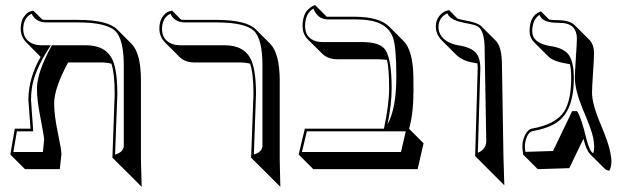

<svg xmlns="http://www.w3.org/2000/svg" viewBox="-20 -598 2411 743"><path d="M415 12.2 423.8 -233.9Q423.8 -313.5 411.1 -351.6Q392.6 -356.4 368.7 -356.4H243.7Q190.4 -258.3 189.5 -199.2Q189.5 -152.8 203.6 -85.4Q217.8 -18.1 217.8 -1.5L211.4 56.6H76.7L20 0L37.1 -100.1H98.1Q97.2 -117.2 93.3 -164.1Q89.8 -206.5 89.8 -211.9Q90.3 -295.9 137.2 -377.9L81.1 -434.6Q60.5 -456.1 60.1 -486.8Q60.1 -514.6 72 -532.2Q84 -549.8 96.7 -553.7L108.9 -557.1L143.6 -522.5Q150.9 -521 158.2 -521H284.2Q396.5 -520.5 433.1 -484.4L489.7 -427.7Q525.4 -390.6 525.4 -287.6V23.4L528.3 125L471.7 68.4ZM425.3 0.5Q457.5 -9.3 459 -33.2V-344.2Q459 -447.3 425.3 -479Q390.6 -510.7 284.2 -511.2H158.2Q117.7 -512.2 102.5 -544.9Q70.8 -529.8 69.8 -486.8Q69.8 -443.4 108.4 -428.2Q122.1 -423.3 137.2 -422.9H176.8L167 -407.7Q113.3 -323.2 103.5 -258.3Q100.1 -235.4 100.1 -211.9Q100.1 -207.5 103 -167.5Q106.9 -118.2 107.9 -100.6L108.4 -89.8H45.4L31.7 -9.8H146L150.9 -58.6Q150.9 -67.9 134.8 -151.4Q123 -211.4 123 -255.9Q123.5 -317.9 178.2 -418L181.2 -422.9H312Q392.1 -422.9 417 -362.8Q434.1 -320.3 434.1 -233.9Z M951.7 12.2 960.9 -233.9Q960.9 -313.5 947.8 -351.6Q929.2 -356.4 905.3 -356.4H730.5Q695.8 -356.9 674.3 -377.9L617.7 -434.6Q597.2 -456.1 596.7 -486.8Q596.7 -514.6 608.6 -532.2Q620.6 -549.8 633.3 -553.7L646 -557.1L680.2 -522.5Q687.5 -521 694.8 -521H820.8Q933.1 -520.5 969.7 -484.4L1026.4 -427.7Q1062 -390.6 1062.5 -287.6V23.4Q1062.5 23.4 1064.9 125L1008.3 68.4ZM962.4 0Q994.6 -9.8 995.6 -33.2V-344.2Q995.6 -447.3 962.4 -479Q927.7 -510.7 820.8 -511.2H694.8Q654.3 -512.2 639.6 -544.9Q607.9 -529.8 606.9 -486.8Q606.9 -443.4 645.5 -428.2Q659.2 -423.3 673.8 -422.9H848.6Q928.7 -422.9 953.6 -362.3Q970.7 -319.8 970.7 -233.9Z M1353.5 -533.2Q1447.3 -532.7 1485.4 -495.6L1542 -439Q1576.7 -404.3 1579.6 -306.6Q1580.1 -285.2 1580.1 -245.6Q1579.6 -155.8 1563 -99.6L1619.1 -43.5L1596.2 56.6H1192.4L1135.7 0L1159.7 -100.1H1465.8Q1485.8 -193.8 1485.8 -255.9Q1485.8 -331.5 1477.5 -366.2Q1462.9 -368.2 1439.5 -368.7H1285.2Q1248.5 -369.1 1227.1 -390.1L1170.4 -446.3Q1150.9 -466.8 1150.9 -497.1Q1150.9 -517.1 1155.8 -533Q1160.6 -548.8 1168.2 -556.9Q1175.8 -564.9 1182.9 -570.1Q1189.9 -575.2 1194.8 -576.7L1199.7 -578.1L1244.6 -533.2Q1246.1 -533.2 1246.6 -533.2ZM1479.5 -116.7Q1513.7 -177.7 1513.7 -301.8Q1513.7 -417 1500.5 -453.1Q1480 -509.8 1403.3 -520Q1380.9 -522.9 1353.5 -522.9H1246.6Q1208.5 -524.4 1192.9 -564.9Q1161.1 -546.4 1160.6 -497.1Q1160.6 -450.7 1204.1 -438Q1215.8 -435.1 1228.5 -435.1H1382.8Q1448.2 -435.1 1469.7 -407.2Q1495.6 -372.1 1495.6 -255.9Q1495.6 -194.3 1479.5 -116.7ZM1167.5 -89.8 1148.4 -9.8H1531.7L1550.3 -89.8Z M1818.8 5.9 1828.6 -335.9Q1828.6 -345.2 1827.6 -352.5Q1818.4 -354.5 1807.1 -356.4Q1768.6 -363.3 1745.1 -386.2L1688.5 -442.9Q1667 -465.8 1666.5 -494.1Q1666.5 -519 1679.4 -535.2Q1692.4 -551.3 1705.1 -555.2L1717.8 -559.1L1750.5 -525.9Q1760.7 -522.5 1779.8 -519Q1828.1 -510.7 1842.8 -496.1L1899.4 -439.5Q1921.9 -415.5 1922.4 -349.6L1928.2 5.4L1931.6 119.1L1875 62.5ZM1829.1 -6.8Q1860.8 -20 1861.8 -50.8L1855.5 -405.8Q1855.5 -479 1829.1 -495.6Q1816.4 -502.9 1777.8 -509.3Q1729.5 -518.6 1715.8 -538.1Q1712.9 -542.5 1710.9 -546.4Q1677.7 -530.8 1676.8 -494.1Q1676.8 -451.7 1723.6 -431.2Q1737.3 -425.3 1752.4 -422.9Q1814.9 -413.6 1830.1 -380.9Q1838.4 -362.3 1838.9 -335.9Z M2271 -239.3Q2271 -194.3 2306.6 -111.8Q2335 -44.4 2341.8 -8.3Q2345.7 12.2 2346.2 26.4Q2345.7 50.3 2337.9 62.5Q2327.1 61.5 2319.3 54.2L2262.7 -2.4Q2249 -17.1 2237.8 -61L2183.1 52.7L2061 56.6L2004.4 0Q2004.4 -2.4 2003.4 -9.3Q2001.5 -22.9 2001.5 -30.8Q2001.5 -41 2002.4 -46.9Q2012.7 -93.3 2037.6 -100.1Q2131.3 -116.7 2163.1 -166.5Q2190.4 -210.4 2190.4 -295.9Q2190.4 -328.6 2185.5 -349.6Q2176.8 -351.6 2164.1 -353.5Q2121.6 -360.8 2102.1 -379.4L2045.4 -436Q2029.8 -453.1 2029.3 -476.1Q2029.3 -537.1 2069.8 -552.7Q2073.7 -554.2 2073.2 -554.2L2105 -522.5Q2116.7 -520 2138.7 -520Q2185.1 -519.5 2204.6 -500L2261.2 -443.4Q2278.8 -424.8 2278.8 -391.6Q2278.8 -373 2274.9 -316.4Q2271 -258.3 2271 -239.3ZM2204.6 -295.9Q2204.6 -315.9 2208.5 -375Q2212.4 -430.7 2212.4 -448.2Q2212.4 -502.4 2160.6 -508.8Q2150.4 -509.8 2138.7 -509.8Q2090.8 -509.8 2074.7 -528.8Q2070.3 -534.7 2067.4 -540.5Q2040 -522 2039.6 -476.1Q2040.5 -431.2 2108.9 -419.9Q2164.6 -412.1 2183.6 -381.8Q2200.7 -352.5 2200.7 -295.9Q2200.7 -169.4 2135.3 -124.5Q2100.6 -101.1 2039.6 -90.3Q2020 -84.5 2012.2 -45.4Q2011.2 -39.6 2011.2 -30.8Q2011.2 -22.9 2013.2 -10.7V-10.3L2120.1 -13.7L2194.3 -168H2212.9L2215.8 -163.1Q2230 -140.1 2249 -61.5Q2261.7 -11.2 2275.9 -4.9Q2279.3 -15.6 2279.3 -29.8Q2279.3 -44.4 2275.9 -63Q2270 -94.7 2234.4 -177.7Q2205.1 -249.5 2204.6 -295.9Z"/></svg>

Font: Linux Biolinum Shadow O
Style: Regular
Weight: 400
Designer: Philipp H. Poll
Foundry: Philipp H. Poll
Version: Version 1.0.4